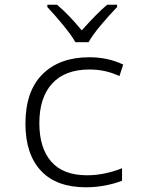

<svg xmlns="http://www.w3.org/2000/svg" viewBox="-20 -785 640 815"><path d="M88 -260Q88 -398 160.5 -470Q233 -542 359 -542Q438 -542 503 -511L487 -462Q428 -490 360 -490Q256 -490 201.5 -430.5Q147 -371 147 -262Q147 -157 197.5 -99Q248 -41 350 -41Q389 -41 428 -49.5Q467 -58 498 -71V-18Q469 -6 428 2Q387 10 345 10Q219 10 153.5 -60.5Q88 -131 88 -260ZM181 -755V-765H222Q273 -722 327 -656Q393 -730 435 -765H477V-755Q443 -720 407.5 -677.5Q372 -635 356 -606H300Q283 -636 248 -678.5Q213 -721 181 -755Z"/></svg>

Font: Noto Sans Mono UI Light
Style: Regular
Weight: 300
Monospace: yes
Designer: Monotype Design team
Foundry: Monotype Imaging Inc.
Version: Version 1.000